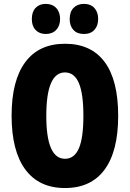

<svg xmlns="http://www.w3.org/2000/svg" viewBox="-20 -948 661 978"><path d="M582 -357.9Q582 -178.2 512.9 -84.2Q443.8 9.8 311 9.8Q178.7 9.8 108.9 -84.7Q39.1 -179.2 39.1 -358.9Q39.1 -537.6 108.6 -631.3Q178.2 -725.1 311 -725.1Q444.3 -725.1 513.2 -632.1Q582 -539.1 582 -357.9ZM215.8 -357.9Q215.8 -139.2 311 -139.2Q358.9 -139.2 381.8 -192.4Q404.8 -245.6 404.8 -357.9Q404.8 -471.2 381.6 -525.1Q358.4 -579.1 311 -579.1Q215.8 -579.1 215.8 -357.9ZM142.1 -851.1Q142.1 -887.7 161.4 -908Q180.7 -928.2 212.9 -928.2Q246.6 -928.2 266.4 -907.2Q286.1 -886.2 286.1 -851.1Q286.1 -816.9 266.4 -795.9Q246.6 -774.9 212.9 -774.9Q180.7 -774.9 161.4 -795.2Q142.1 -815.4 142.1 -851.1ZM335 -851.1Q335 -887.7 354.7 -908Q374.5 -928.2 407.2 -928.2Q441.9 -928.2 460.9 -907.2Q480 -886.2 480 -851.1Q480 -816.9 460.9 -795.9Q441.9 -774.9 407.2 -774.9Q373 -774.9 354 -795.4Q335 -815.9 335 -851.1Z"/></svg>

Font: Open Sans Condensed ExtraBold
Style: Regular
Weight: 800
Width: 3
Designer: Monotype Design Team
Foundry: Monotype Imaging Inc.
Version: Version 3.000; ttfautohint (v1.8.4)